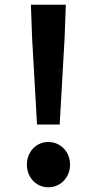

<svg xmlns="http://www.w3.org/2000/svg" viewBox="-20 -780 410 814"><path d="M137 -252H233L254 -621L259 -760H111L116 -621ZM185 14C237 14 277 -28 277 -82C277 -136 237 -178 185 -178C133 -178 94 -136 94 -82C94 -28 133 14 185 14Z"/></svg>

Font: Noto Sans CJK KR Bold
Style: Regular
Weight: 700
Designer: Ryoko NISHIZUKA (kana & ideographs); Paul D. Hunt (Latin, Greek & Cyrillic); Wenlong ZHANG (bopomofo); Sandoll Communica
Foundry: Adobe Systems Incorporated
Version: Version 1.004;PS 1.004;hotconv 1.0.82;makeotf.lib2.5.63406